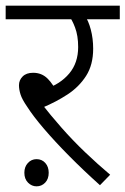

<svg xmlns="http://www.w3.org/2000/svg" viewBox="-20 -642 443 678"><path d="M66 -32Q66 -53 78.5 -66.5Q91 -80 109 -80Q128 -80 140 -66.5Q152 -53 152 -32Q152 -10 139.5 3Q127 16 109 16Q92 16 79 3Q66 -10 66 -32ZM266 -574 279 -587Q292 -570 300.5 -538Q309 -506 309 -470Q309 -413 284 -374Q259 -335 218.5 -308.5Q178 -282 130 -262L126 -277Q157 -237 196.5 -192Q236 -147 280.5 -104.5Q325 -62 369 -25L333 12Q275 -40 224.5 -91Q174 -142 135.5 -187Q97 -232 76 -265Q58 -291 52.5 -308.5Q47 -326 47 -341Q47 -359 60 -372Q73 -385 97 -385Q127 -385 147.5 -365Q168 -345 187 -306L139 -327Q193 -345 224.5 -382.5Q256 -420 256 -476Q256 -516 245 -545Q234 -574 223 -586L256 -574H0V-622H403V-574Z"/></svg>

Font: Noto Sans Devanagari Light
Style: Regular
Weight: 300
Version: Version 2.003